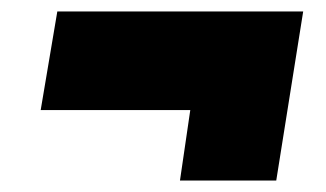

<svg xmlns="http://www.w3.org/2000/svg" viewBox="-20 -483 569 335"><path d="M51 -291 80 -463H509L462 -168H294L312 -291Z"/></svg>

Font: Georama Black
Style: Italic
Weight: 900
Italic angle: -9°
Designer: Jean-Baptiste Levee
Foundry: Production Type
Version: Version 1.000